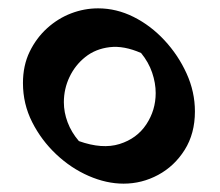

<svg xmlns="http://www.w3.org/2000/svg" viewBox="-20 -532 528 460"><path d="M276 -92Q235 -92 192.5 -110.5Q150 -129 114.5 -162.5Q79 -196 57 -239.5Q35 -283 35 -333Q35 -375 51 -408Q67 -441 93 -464.5Q119 -488 150.5 -500Q182 -512 215 -512Q259 -512 300 -491.5Q341 -471 374 -435.5Q407 -400 427 -356Q447 -312 447 -265Q447 -212 422.5 -173Q398 -134 359 -113Q320 -92 276 -92ZM169 -194Q225 -174 266.5 -187Q308 -200 330.5 -234Q353 -268 353 -309Q353 -333 344.5 -358Q336 -383 318 -405Q277 -423 243 -419Q209 -415 184.5 -395.5Q160 -376 146.5 -347.5Q133 -319 133 -287Q133 -263 142 -239Q151 -215 169 -194Z"/></svg>

Font: Eczar Medium
Style: Regular
Weight: 500
Designer: Vaibhav Singh
Foundry: Rosetta Type Foundry
Version: Version 2.000